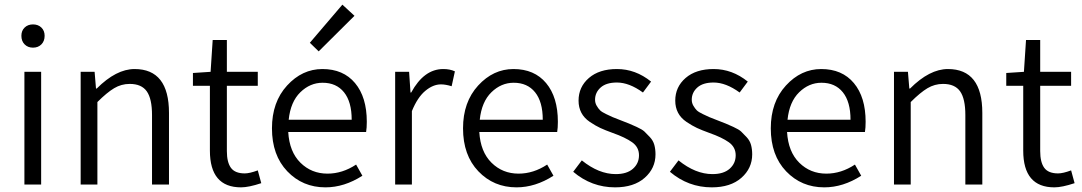

<svg xmlns="http://www.w3.org/2000/svg" viewBox="-20 -794 4655 826"><path d="M72 -640Q72 -662 86 -675.5Q100 -689 122 -689Q144 -689 158 -675.5Q172 -662 172 -640Q172 -617 158 -603Q144 -589 122 -589Q100 -589 86 -603Q72 -617 72 -640ZM85 0V-485H157V0Z M327 0V-485H387L393 -413H396Q480 -497 559 -497Q707 -497 707 -308V0H634V-299Q634 -369 611.5 -401Q589 -433 538 -433Q502 -433 471 -414.5Q440 -396 399 -355V0Z M1017 12Q883 12 883 -146V-425H810V-480L886 -485L895 -622H956V-485H1089V-425H956V-144Q956 -96 973.5 -72Q991 -48 1033 -48Q1054 -48 1089 -61L1104 -6Q1050 12 1017 12Z M1505 -726 1351 -573 1313 -610 1453 -774ZM1558 -270Q1558 -244 1555 -226H1220Q1225 -141 1272.5 -94Q1320 -47 1389 -47Q1453 -47 1512 -86L1539 -38Q1461 12 1380 12Q1282 12 1216 -57Q1150 -126 1150 -242Q1150 -355 1215 -426Q1280 -497 1367 -497Q1457 -497 1507.5 -436.5Q1558 -376 1558 -270ZM1222 -279H1493Q1493 -356 1460 -397Q1427 -438 1368 -438Q1314 -438 1272 -397Q1230 -356 1222 -279Z M1680 0V-485H1740L1746 -396H1749Q1804 -497 1887 -497Q1916 -497 1937 -487L1923 -423Q1897 -431 1877 -431Q1843 -431 1809.5 -403Q1776 -375 1752 -316V0Z M2380 -270Q2380 -244 2377 -226H2042Q2047 -141 2094.5 -94Q2142 -47 2211 -47Q2275 -47 2334 -86L2361 -38Q2283 12 2202 12Q2104 12 2038 -57Q1972 -126 1972 -242Q1972 -355 2037 -426Q2102 -497 2189 -497Q2279 -497 2329.5 -436.5Q2380 -376 2380 -270ZM2044 -279H2315Q2315 -356 2282 -397Q2249 -438 2190 -438Q2136 -438 2094 -397Q2052 -356 2044 -279Z M2626 12Q2525 12 2446 -55L2483 -104Q2556 -45 2629 -45Q2677 -45 2703 -68Q2729 -91 2729 -126Q2729 -161 2699.5 -182Q2670 -203 2616 -222Q2583 -234 2562.5 -243.5Q2542 -253 2517.5 -269.5Q2493 -286 2481 -309Q2469 -332 2469 -361Q2469 -420 2513.5 -458.5Q2558 -497 2634 -497Q2714 -497 2781 -443L2746 -396Q2687 -439 2634 -439Q2588 -439 2564 -417.5Q2540 -396 2540 -365Q2540 -351 2547 -339Q2554 -327 2561.5 -319.5Q2569 -312 2588 -303Q2607 -294 2616 -290Q2625 -286 2649 -277Q2677 -266 2686 -262.5Q2695 -259 2719 -248Q2743 -237 2752.5 -228Q2762 -219 2776 -204Q2790 -189 2795 -170.5Q2800 -152 2800 -130Q2800 -70 2753.5 -29Q2707 12 2626 12Z M3042 12Q2941 12 2862 -55L2899 -104Q2972 -45 3045 -45Q3093 -45 3119 -68Q3145 -91 3145 -126Q3145 -161 3115.5 -182Q3086 -203 3032 -222Q2999 -234 2978.5 -243.5Q2958 -253 2933.5 -269.5Q2909 -286 2897 -309Q2885 -332 2885 -361Q2885 -420 2929.5 -458.5Q2974 -497 3050 -497Q3130 -497 3197 -443L3162 -396Q3103 -439 3050 -439Q3004 -439 2980 -417.5Q2956 -396 2956 -365Q2956 -351 2963 -339Q2970 -327 2977.5 -319.5Q2985 -312 3004 -303Q3023 -294 3032 -290Q3041 -286 3065 -277Q3093 -266 3102 -262.5Q3111 -259 3135 -248Q3159 -237 3168.5 -228Q3178 -219 3192 -204Q3206 -189 3211 -170.5Q3216 -152 3216 -130Q3216 -70 3169.5 -29Q3123 12 3042 12Z M3704 -270Q3704 -244 3701 -226H3366Q3371 -141 3418.5 -94Q3466 -47 3535 -47Q3599 -47 3658 -86L3685 -38Q3607 12 3526 12Q3428 12 3362 -57Q3296 -126 3296 -242Q3296 -355 3361 -426Q3426 -497 3513 -497Q3603 -497 3653.5 -436.5Q3704 -376 3704 -270ZM3368 -279H3639Q3639 -356 3606 -397Q3573 -438 3514 -438Q3460 -438 3418 -397Q3376 -356 3368 -279Z M3826 0V-485H3886L3892 -413H3895Q3979 -497 4058 -497Q4206 -497 4206 -308V0H4133V-299Q4133 -369 4110.5 -401Q4088 -433 4037 -433Q4001 -433 3970 -414.5Q3939 -396 3898 -355V0Z M4516 12Q4382 12 4382 -146V-425H4309V-480L4385 -485L4394 -622H4455V-485H4588V-425H4455V-144Q4455 -96 4472.5 -72Q4490 -48 4532 -48Q4553 -48 4588 -61L4603 -6Q4549 12 4516 12Z"/></svg>

Font: Assistant
Style: Regular
Weight: 400
Designer: Hebrew By Ben Nathan, Latin by Paul Hunt
Version: Version 2.001;PS 002.001;hotconv 1.0.88;makeotf.lib2.5.64775